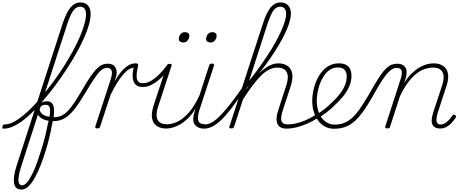

<svg xmlns="http://www.w3.org/2000/svg" viewBox="-176 -1039 3797 1576"><path d="M-148 17Q-154 17 -155.5 11.5Q-157 6 -156 -0.5Q-155 -7 -149.5 -12.5Q-144 -18 -136 -18Q-110 -18 -81.5 -30Q-53 -42 -23 -63Q7 -84 38 -111.5Q69 -139 99 -170.5Q129 -202 156 -235Q207 -295 254.5 -358.5Q302 -422 343.5 -487Q385 -552 419 -614Q453 -676 478 -733.5Q503 -791 516.5 -840Q530 -889 530 -926Q530 -935 535.5 -940Q541 -945 549 -945Q557 -945 562.5 -940Q568 -935 568 -926Q568 -887 554 -836.5Q540 -786 513.5 -726.5Q487 -667 450.5 -602Q414 -537 370.5 -470.5Q327 -404 278.5 -338.5Q230 -273 178 -213Q149 -179 117.5 -146Q86 -113 53 -83.5Q20 -54 -14 -31.5Q-48 -9 -81.5 4Q-115 17 -148 17ZM2 517Q-24 517 -39.5 505Q-55 493 -60 468Q-65 443 -60 405.5Q-55 368 -39 319L339 -848Q369 -937 403 -978Q437 -1019 484 -1019Q511 -1019 529.5 -1007.5Q548 -996 558 -975.5Q568 -955 568 -926Q568 -917 562.5 -912Q557 -907 549 -907Q541 -907 535.5 -912Q530 -917 530 -926Q530 -945 524 -958Q518 -971 507.5 -977.5Q497 -984 480 -984Q460 -984 441.5 -968.5Q423 -953 407 -921Q391 -889 374 -836L167 -197Q179 -204 189.5 -206Q200 -208 210 -208Q227 -208 239.5 -201Q252 -194 259 -179Q266 -164 267.5 -141Q269 -118 265 -86Q261 -54 250 -12Q243 29 230.5 83Q218 137 199.5 196.5Q181 256 159 313Q137 370 112 416Q87 462 59 489.5Q31 517 2 517ZM5 482Q26 482 47.5 456Q69 430 90.5 386Q112 342 131 288Q150 234 167 178.5Q184 123 196 74Q208 25 214 -9Q226 -56 231.5 -88.5Q237 -121 235 -141Q233 -161 223.5 -170Q214 -179 197 -179Q182 -179 170 -173Q158 -167 152 -150L-2 327Q-19 379 -23 413.5Q-27 448 -20 465Q-13 482 5 482Z M266 -45Q221 -45 189.5 -56Q158 -67 141.5 -89Q125 -111 125 -145Q125 -154 131.5 -158Q138 -162 144 -158Q150 -154 150 -145Q150 -123 166 -107.5Q182 -92 209 -84.5Q236 -77 270 -77Q300 -77 327 -89Q354 -101 379.5 -127Q405 -153 432.5 -194Q460 -235 494 -293Q532 -359 561 -402.5Q590 -446 614 -470.5Q638 -495 660 -505.5Q682 -516 706 -516Q717 -516 720 -511Q723 -506 720.5 -499Q718 -492 712.5 -487Q707 -482 701 -482Q685 -482 668 -472.5Q651 -463 632 -440Q613 -417 587 -377.5Q561 -338 526 -279Q476 -195 436 -144Q396 -93 356 -69Q316 -45 266 -45Z M623 15Q614 15 609 11Q604 7 606 0L731 -382Q748 -435 740.5 -458.5Q733 -482 702 -482Q694 -482 691 -487Q688 -492 688.5 -499Q689 -506 694 -511Q699 -516 707 -516Q727 -516 742.5 -510Q758 -504 767.5 -491.5Q777 -479 780.5 -460.5Q784 -442 779 -417L765 -372Q792 -418 815.5 -446.5Q839 -475 861 -491Q883 -507 900.5 -513Q918 -519 933 -519Q939 -519 943 -513.5Q947 -508 946.5 -501.5Q946 -495 941 -489.5Q936 -484 927 -484Q906 -484 883 -470Q860 -456 835.5 -428Q811 -400 784.5 -357.5Q758 -315 731 -259L646 0Q643 8 639 11.5Q635 15 623 15Z M996 -325Q953 -325 933.5 -348.5Q914 -372 913 -409.5Q912 -447 921 -485L934 -519Q949 -519 954.5 -515.5Q960 -512 958 -505Q952 -477 948 -450.5Q944 -424 946 -402.5Q948 -381 960 -368.5Q972 -356 999 -356Q1033 -356 1068 -378Q1103 -400 1136.5 -434.5Q1170 -469 1198 -507Q1202 -513 1211 -510Q1220 -507 1224.5 -500Q1229 -493 1220 -483Q1192 -446 1156 -409.5Q1120 -373 1079.5 -349Q1039 -325 996 -325Z M1189 16Q1144 16 1112.5 -4Q1081 -24 1072.5 -66Q1064 -108 1085 -174L1193 -500Q1196 -508 1201 -511.5Q1206 -515 1217 -515Q1225 -515 1230.5 -511Q1236 -507 1232 -499L1122 -164Q1107 -119 1109.5 -86.5Q1112 -54 1133 -36.5Q1154 -19 1193 -19Q1224 -19 1257.5 -30.5Q1291 -42 1326 -69Q1361 -96 1395.5 -142Q1430 -188 1462 -258L1541 -502Q1544 -511 1548 -514Q1552 -517 1563 -517Q1573 -517 1578.5 -513.5Q1584 -510 1581 -502L1459 -130Q1442 -74 1452.5 -46Q1463 -18 1513 -18Q1521 -18 1523.5 -12.5Q1526 -7 1524.5 -0.5Q1523 6 1517 11.5Q1511 17 1501 17Q1477 17 1458 10Q1439 3 1427 -10.5Q1415 -24 1411.5 -45.5Q1408 -67 1414 -95L1429 -148Q1399 -98 1366 -66.5Q1333 -35 1300.5 -17Q1268 1 1239.5 8.5Q1211 16 1189 16Z M1499 17Q1490 17 1486 11.5Q1482 6 1483.5 -0.5Q1485 -7 1491.5 -12.5Q1498 -18 1510 -18Q1536 -18 1567 -36.5Q1598 -55 1634.5 -92.5Q1671 -130 1715.5 -187Q1760 -244 1814 -321Q1821 -331 1827 -328.5Q1833 -326 1834.5 -317.5Q1836 -309 1831 -302Q1776 -219 1730 -158Q1684 -97 1644.5 -58.5Q1605 -20 1569 -1.5Q1533 17 1499 17Z M1328 -690Q1312 -690 1302 -697.5Q1292 -705 1292 -719Q1292 -741 1305.5 -758Q1319 -775 1342 -775Q1358 -775 1368 -768Q1378 -761 1378 -746Q1378 -725 1364.5 -707.5Q1351 -690 1328 -690ZM1552 -690Q1536 -690 1526 -697.5Q1516 -705 1516 -719Q1516 -741 1530 -758Q1544 -775 1566 -775Q1582 -775 1592 -768Q1602 -761 1602 -746Q1602 -725 1588.5 -707.5Q1575 -690 1552 -690Z M2176 17Q2149 17 2130.5 8Q2112 -1 2102.5 -20Q2093 -39 2094 -67.5Q2095 -96 2108 -135L2174 -338Q2189 -384 2186 -416.5Q2183 -449 2162 -466.5Q2141 -484 2099 -484Q2066 -484 2033.5 -468Q2001 -452 1967.5 -419Q1934 -386 1896.5 -336Q1859 -286 1815 -218L1796 -227Q1843 -306 1885.5 -361.5Q1928 -417 1967 -452Q2006 -487 2041 -503Q2076 -519 2108 -519Q2152 -519 2182.5 -499.5Q2213 -480 2222 -437.5Q2231 -395 2209 -328L2144 -130Q2126 -74 2134.5 -46Q2143 -18 2188 -18Q2194 -18 2197.5 -12.5Q2201 -7 2199.5 -0.5Q2198 6 2192.5 11.5Q2187 17 2176 17ZM1722 15Q1712 15 1708 11.5Q1704 8 1707 0L1983 -848Q2012 -937 2045.5 -978Q2079 -1019 2127 -1019Q2154 -1019 2172.5 -1008Q2191 -997 2201.5 -976.5Q2212 -956 2212 -927Q2212 -903 2203.5 -870Q2195 -837 2178.5 -798Q2162 -759 2138.5 -715.5Q2115 -672 2084.5 -624Q2054 -576 2017.5 -525Q1981 -474 1938.5 -422Q1896 -370 1849 -317L1746 0Q1743 8 1737.5 11.5Q1732 15 1722 15ZM1869 -376Q1914 -432 1953.5 -487.5Q1993 -543 2027.5 -596Q2062 -649 2088.5 -698Q2115 -747 2134 -789.5Q2153 -832 2163 -866.5Q2173 -901 2173 -925Q2173 -944 2167 -957.5Q2161 -971 2150.5 -977.5Q2140 -984 2124 -984Q2103 -984 2084.5 -969.5Q2066 -955 2051 -922.5Q2036 -890 2018 -838Z M2176 17Q2167 17 2163.5 11.5Q2160 6 2162.5 -0.5Q2165 -7 2171.5 -12.5Q2178 -18 2187 -18Q2239 -18 2300 -39.5Q2361 -61 2423 -101Q2429 -105 2434 -102.5Q2439 -100 2442.5 -94.5Q2446 -89 2445 -82.5Q2444 -76 2436 -73Q2390 -43 2343.5 -23Q2297 -3 2254.5 7Q2212 17 2176 17Z M2419 -98Q2454 -117 2486.5 -142.5Q2519 -168 2546 -196Q2583 -229 2610.5 -264Q2638 -299 2654 -336Q2670 -373 2670 -412Q2670 -447 2652.5 -466Q2635 -485 2598 -485Q2589 -485 2585.5 -490Q2582 -495 2583.5 -502Q2585 -509 2591 -514Q2597 -519 2606 -519Q2644 -519 2667 -505.5Q2690 -492 2699.5 -468.5Q2709 -445 2709 -415Q2709 -372 2691 -330.5Q2673 -289 2642 -250Q2611 -211 2569 -173Q2540 -143 2505.5 -117Q2471 -91 2434 -69Z M2566 18Q2537 18 2510 8Q2483 -2 2461.5 -21Q2440 -40 2423 -68.5Q2406 -97 2396.5 -132.5Q2387 -168 2387 -211Q2387 -262 2401 -316Q2415 -370 2442 -416Q2469 -462 2510 -490.5Q2551 -519 2605 -519Q2615 -519 2619 -514Q2623 -509 2621 -502Q2619 -495 2613 -490Q2607 -485 2598 -485Q2562 -485 2534 -467.5Q2506 -450 2485 -419.5Q2464 -389 2450.5 -353Q2437 -317 2430.5 -280Q2424 -243 2424 -212Q2424 -167 2435.5 -130.5Q2447 -94 2467 -68.5Q2487 -43 2514 -29.5Q2541 -16 2572 -16Q2622 -16 2662.5 -36Q2703 -56 2738.5 -96Q2774 -136 2809.5 -193Q2845 -250 2887 -324Q2921 -383 2947.5 -421.5Q2974 -460 2996.5 -480.5Q3019 -501 3040.5 -508.5Q3062 -516 3087 -516Q3096 -516 3099.5 -511Q3103 -506 3102 -499Q3101 -492 3095 -487Q3089 -482 3079 -482Q3064 -482 3048 -474Q3032 -466 3013 -447Q2994 -428 2971.5 -395.5Q2949 -363 2921 -315Q2877 -235 2838 -173Q2799 -111 2759.5 -68Q2720 -25 2673.5 -3.5Q2627 18 2566 18Z M3003 15Q2994 15 2989 11Q2984 7 2986 0L3110 -382Q3128 -435 3120.5 -458.5Q3113 -482 3081 -482Q3073 -482 3070 -487Q3067 -492 3067.5 -499Q3068 -506 3073.5 -511Q3079 -516 3086 -516Q3108 -516 3124 -509Q3140 -502 3150 -488Q3160 -474 3161.5 -454Q3163 -434 3157 -408L3142 -359Q3173 -408 3205.5 -438.5Q3238 -469 3269.5 -487Q3301 -505 3330 -512Q3359 -519 3383 -519Q3428 -519 3459.5 -499.5Q3491 -480 3500.5 -437.5Q3510 -395 3487 -328L3417 -113Q3407 -79 3406.5 -58Q3406 -37 3415 -27Q3424 -17 3440 -17Q3459 -17 3476.5 -27.5Q3494 -38 3509.5 -54.5Q3525 -71 3535 -87Q3539 -94 3544.5 -97Q3550 -100 3558 -95Q3566 -90 3567 -85Q3568 -80 3564 -72Q3551 -53 3532.5 -32Q3514 -11 3489.5 2.5Q3465 16 3435 16Q3414 16 3398.5 8.5Q3383 1 3374.5 -14.5Q3366 -30 3367.5 -56Q3369 -82 3381 -119L3453 -338Q3468 -384 3465 -416.5Q3462 -449 3440.5 -466.5Q3419 -484 3377 -484Q3347 -484 3312.5 -473Q3278 -462 3243 -435Q3208 -408 3173.5 -362.5Q3139 -317 3107 -249L3026 0Q3024 8 3019.5 11.5Q3015 15 3003 15Z"/></svg>

Font: Playwrite MX Thin
Style: Regular
Weight: 250
Designer: Veronika Burian, José Scaglione
Foundry: TypeTogether
Version: Version 1.002